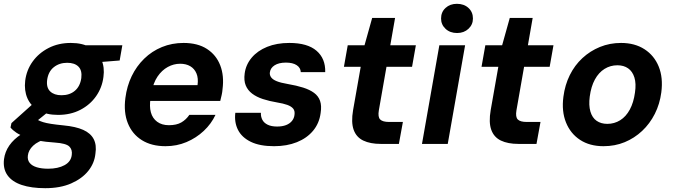

<svg xmlns="http://www.w3.org/2000/svg" viewBox="-52 -754 3536 1006"><path d="M185 232Q112 232 61.5 215Q11 198 -13 164Q-37 130 -31 80Q-26 41 -3 8Q20 -25 60 -51Q100 -77 155 -96L198 -29Q146 -14 121.5 9.5Q97 33 94 61Q91 84 103.5 99.5Q116 115 141 122.5Q166 130 200 130Q252 130 286 111.5Q320 93 324 58Q328 30 311 13.5Q294 -3 236 -7Q186 -10 147.5 -18Q109 -26 81 -36Q53 -46 33.5 -59Q14 -72 3 -86L8 -109L134 -222L229 -191L77 -68L128 -137Q138 -130 148 -124.5Q158 -119 174 -114Q190 -109 215.5 -105Q241 -101 281 -97Q345 -91 384 -73.5Q423 -56 439 -25Q455 6 448 51Q443 101 410.5 141.5Q378 182 321 207Q264 232 185 232ZM252 -152Q191 -152 150 -175.5Q109 -199 91.5 -239.5Q74 -280 80 -331Q87 -387 119 -431.5Q151 -476 202.5 -502.5Q254 -529 319 -529Q381 -529 421.5 -505Q462 -481 479.5 -441Q497 -401 490 -351Q483 -295 451.5 -250Q420 -205 369 -178.5Q318 -152 252 -152ZM270 -255Q313 -255 340.5 -278.5Q368 -302 374 -345Q379 -385 359 -405Q339 -425 300 -425Q259 -425 230 -402Q201 -379 195 -335Q190 -295 211 -275Q232 -255 270 -255ZM387 -422 381 -517H589L575 -437Z M815 12Q742 12 691.5 -19.5Q641 -51 618 -108Q595 -165 605 -241Q613 -303 638 -355Q663 -407 703.5 -446.5Q744 -486 796.5 -507.5Q849 -529 910 -529Q984 -529 1032.5 -497.5Q1081 -466 1102 -411.5Q1123 -357 1114 -287Q1113 -272 1109.5 -256.5Q1106 -241 1102 -225H698L712 -308H983Q988 -344 977.5 -369Q967 -394 945 -407Q923 -420 892 -420Q858 -420 827 -403Q796 -386 773.5 -353Q751 -320 742 -269L737 -240Q730 -197 738.5 -165.5Q747 -134 771.5 -116Q796 -98 833 -98Q873 -98 898 -112.5Q923 -127 940 -152H1077Q1055 -105 1015.5 -68Q976 -31 925 -9.5Q874 12 815 12Z M1384 12Q1309 12 1262 -11Q1215 -34 1195 -73.5Q1175 -113 1181 -163H1315Q1314 -143 1322.5 -126.5Q1331 -110 1350.5 -100.5Q1370 -91 1400 -91Q1427 -91 1446.5 -98.5Q1466 -106 1477.5 -120Q1489 -134 1491 -152Q1494 -173 1484 -185Q1474 -197 1453 -204.5Q1432 -212 1401 -217Q1359 -224 1325.5 -235Q1292 -246 1269 -263.5Q1246 -281 1235.5 -306.5Q1225 -332 1230 -369Q1236 -415 1266.5 -451.5Q1297 -488 1347.5 -508.5Q1398 -529 1464 -529Q1559 -529 1606.5 -488Q1654 -447 1652 -376H1524Q1523 -399 1502.5 -412.5Q1482 -426 1446 -426Q1409 -426 1387 -412Q1365 -398 1362 -375Q1360 -361 1368.5 -349Q1377 -337 1398 -328.5Q1419 -320 1455 -314Q1502 -306 1536.5 -295Q1571 -284 1593.5 -267.5Q1616 -251 1625 -225.5Q1634 -200 1628 -162Q1621 -108 1588.5 -69Q1556 -30 1503.5 -9Q1451 12 1384 12Z M1943 0Q1888 0 1851.5 -17.5Q1815 -35 1801 -74Q1787 -113 1798 -177L1838 -404H1750L1770 -517H1858L1898 -660H2018L1993 -517H2127L2107 -404H1973L1933 -176Q1927 -141 1940 -128Q1953 -115 1987 -115H2059L2038 0Z M2159 0 2250 -517H2385L2294 0ZM2343 -581Q2306 -581 2282.5 -603Q2259 -625 2259 -657Q2259 -691 2282.5 -712.5Q2306 -734 2342 -734Q2379 -734 2402.5 -712.5Q2426 -691 2426 -657Q2426 -625 2402.5 -603Q2379 -581 2343 -581Z M2664 0Q2609 0 2572.5 -17.5Q2536 -35 2522 -74Q2508 -113 2519 -177L2559 -404H2471L2491 -517H2579L2619 -660H2739L2714 -517H2848L2828 -404H2694L2654 -176Q2648 -141 2661 -128Q2674 -115 2708 -115H2780L2759 0Z M3110 12Q3038 12 2987.5 -21Q2937 -54 2913.5 -112.5Q2890 -171 2900 -247Q2908 -309 2933.5 -360.5Q2959 -412 2999.5 -449.5Q3040 -487 3091.5 -508Q3143 -529 3202 -529Q3274 -529 3325 -496Q3376 -463 3399.5 -405Q3423 -347 3413 -270Q3405 -209 3379 -157.5Q3353 -106 3312.5 -68Q3272 -30 3221 -9Q3170 12 3110 12ZM3130 -105Q3167 -105 3197.5 -124Q3228 -143 3248 -180Q3268 -217 3275 -269Q3282 -316 3272 -348Q3262 -380 3239 -396Q3216 -412 3183 -412Q3146 -412 3115.5 -393Q3085 -374 3065 -337.5Q3045 -301 3038 -248Q3032 -202 3041.5 -169.5Q3051 -137 3074 -121Q3097 -105 3130 -105Z"/></svg>

Font: DM Sans 11pt
Style: Bold Italic
Weight: 700
Italic angle: -10°
Version: Version 4.004;gftools[0.9.30]